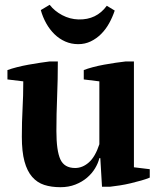

<svg xmlns="http://www.w3.org/2000/svg" viewBox="-20 -768 662 800"><path d="M11 0ZM71 -198Q71 -261 74 -315Q77 -369 77 -429L11 -437V-476Q27 -482 50.5 -488Q74 -494 99 -498.5Q124 -503 147.5 -506.5Q171 -510 187 -512H221Q221 -437 218 -364.5Q215 -292 215 -222Q215 -140 231.5 -104Q248 -68 293 -68Q324 -68 350.5 -91.5Q377 -115 394 -167V-429L329 -437V-476Q344 -482 366.5 -488Q389 -494 413.5 -498.5Q438 -503 462 -506.5Q486 -510 504 -512H538V-71L604 -63V-28Q590 -22 569 -16Q548 -10 525 -4.5Q502 1 479.5 4.5Q457 8 439 10H405L398 -109H394Q389 -88 376 -66.5Q363 -45 342.5 -27.5Q322 -10 294 1Q266 12 232 12Q194 12 164.5 2.5Q135 -7 114 -31Q93 -55 82 -95.5Q71 -136 71 -198ZM458 -724Q449 -697 435 -671.5Q421 -646 401.5 -626.5Q382 -607 358 -595.5Q334 -584 306 -584Q277 -584 252 -595Q227 -606 207 -625.5Q187 -645 172.5 -671Q158 -697 150 -726L187 -748Q207 -722 239 -705Q271 -688 307 -687Q382 -685 425 -744Z"/></svg>

Font: PT Serif
Style: Bold
Weight: 700
Designer: A.Korolkova, O.Umpeleva, V.Yefimov
Foundry: ParaType Ltd
Version: Version 1.000W OFL; ttfautohint (v1.6)